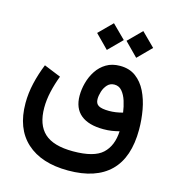

<svg xmlns="http://www.w3.org/2000/svg" viewBox="-120 -704 941 1030"><g transform="rotate(15 351.0 -189.5)"><path d="M475.1 -528.8 548.8 -602.5 623 -528.8 548.8 -454.1ZM312 -528.8 385.7 -602.5 460 -528.8 385.7 -454.1ZM180.2 -250.5Q162.6 -204.6 152.1 -158.2Q141.6 -111.8 141.6 -68.8Q141.6 26.4 191.7 72.3Q241.7 118.2 350.6 118.2Q466.8 118.2 513.9 74.7Q561 31.2 564.9 -50.3Q543.5 -44.9 522.9 -41.7Q502.4 -38.6 477.5 -38.6Q395 -38.6 351.6 -74.2Q308.1 -109.9 308.1 -180.2Q308.1 -215.3 318.1 -252.2Q328.1 -289.1 348.6 -320.3Q369.1 -351.6 401.1 -370.8Q433.1 -390.1 477.5 -390.1Q529.3 -390.1 564.9 -363.8Q600.6 -337.4 622.3 -293.5Q644 -249.5 653.8 -195.3Q663.6 -141.1 663.6 -85.9Q663.6 69.3 584.5 147Q505.4 224.6 352.1 224.6Q203.1 224.6 120.6 149.7Q38.1 74.7 38.1 -66.4Q38.1 -121.1 51 -177.2Q64 -233.4 86.4 -288.6ZM557.1 -151.9Q552.7 -184.1 543 -214.8Q533.2 -245.6 516.4 -265.4Q499.5 -285.2 474.1 -285.2Q450.2 -285.2 435.1 -268.6Q419.9 -252 412.8 -229Q405.8 -206.1 405.8 -187Q405.8 -161.6 423.3 -151.4Q440.9 -141.1 481.9 -141.1Q518.1 -141.1 557.1 -151.9Z"/></g></svg>

Font: Vazir Medium
Style: Medium
Weight: 500
Designer: Saber Rastikerdar
Foundry: Saber Rastikerdar
Version: Version 30.0.0